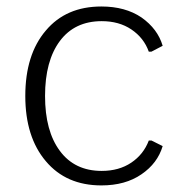

<svg xmlns="http://www.w3.org/2000/svg" viewBox="-20 -559 568 589"><path d="M444.8 -127.9H436.5Q420.4 -85.4 382.8 -60.1Q345.2 -34.7 292 -34.7Q209 -34.7 163.6 -96.2Q118.2 -157.2 118.2 -264.6Q118.2 -372.1 163.6 -433.1Q209 -494.1 292 -494.1Q345.2 -494.1 382.8 -468.8Q421.4 -442.9 436.5 -400.4H444.3L479 -418.5Q463.9 -470.2 414.1 -505.4Q364.3 -539.1 291 -539.1Q182.6 -539.1 120.6 -465.3Q57.6 -391.6 57.6 -264.6Q57.6 -138.7 120.6 -64.5Q183.1 9.8 291 9.8Q364.7 9.8 414.1 -24.4Q463.4 -58.1 479 -110.8Z"/></svg>

Font: My Font
Style: ExtraLight
Weight: 500
Designer: Vernon Adams
Foundry: newtypography
Version: Version 0.001